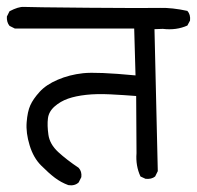

<svg xmlns="http://www.w3.org/2000/svg" viewBox="-27 -575 579 564"><path d="M400.4 -49.8 385.7 -56.6Q371.1 -87.9 374 -125L373 -293Q335.9 -295.9 296.4 -297.9Q256.8 -299.8 226.1 -296.4Q195.3 -293 172.9 -285.2Q150.4 -277.3 133.3 -262.2Q116.2 -247.1 113.8 -227.1Q111.3 -207 115.2 -179.2Q119.1 -151.4 144 -128.4Q168.9 -105.5 204.1 -82Q213.9 -71.3 211.9 -54.7L204.1 -39.1Q192.4 -28.3 173.8 -31.2Q152.3 -39.1 134.3 -52.7Q116.2 -66.4 93.8 -88.9Q71.3 -111.3 60.1 -147.9Q48.8 -184.6 51.3 -215.8Q53.7 -247.1 62 -265.6Q70.3 -284.2 89.4 -305.2Q108.4 -326.2 142.6 -340.8Q176.8 -355.5 216.8 -359.9Q256.8 -364.3 371.1 -353.5L367.2 -491.2H16.6L1 -499Q-7.8 -509.8 -6.8 -526.4L1 -542Q27.3 -555.7 43 -554.7Q58.6 -553.7 233.4 -552.2Q408.2 -550.8 443.4 -551.8Q478.5 -552.7 523.4 -543Q533.2 -532.2 531.2 -514.6L523.4 -500Q491.2 -485.4 451.2 -490.2L426.8 -489.3L436.5 -72.3L428.7 -56.6Q418 -47.9 400.4 -49.8Z"/></svg>

Font: JasonHandwriting2
Style: Regular
Weight: 400
Version: Version 1.05.10